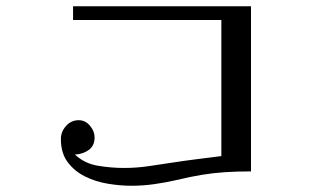

<svg xmlns="http://www.w3.org/2000/svg" viewBox="-20 -613 1040 615"><path d="M784 -64Q738 -64 700.5 -61.5Q663 -59 626.5 -53Q590 -47 544 -36Q509 -28 473 -23Q437 -18 401 -18Q365 -18 325.5 -24.5Q286 -31 252 -48Q218 -65 196.5 -94Q175 -123 175 -168Q175 -191 191.5 -209.5Q208 -228 232 -228Q253 -228 268 -210.5Q283 -193 283 -173Q283 -146 264 -132.5Q245 -119 220 -118Q251 -89 294 -82Q337 -75 377 -75Q416 -75 454.5 -80.5Q493 -86 531 -92Q570 -98 609.5 -103Q649 -108 689 -113V-549H214V-593H784Z"/></svg>

Font: Kaisei Decol
Style: Regular
Weight: 400
Designer: Font-Kai, 金井和夫
Foundry: KAZUO KANAI
Version: Version 5.003